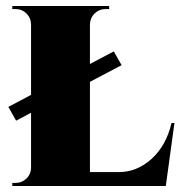

<svg xmlns="http://www.w3.org/2000/svg" viewBox="-20 -620 640 640"><path d="M551.8 -210H561.5L532.7 0H21V-10.3H31.7Q53.2 -10.3 68.4 -25.1Q83.5 -40 83.5 -62.5V-244.1L33.7 -217.8L7.8 -263.7L83.5 -303.7V-538.6Q83 -560.5 68.1 -575.2Q53.2 -589.8 32.2 -589.8H21V-600.1H343.8V-589.8H332.5Q310.5 -589.8 295.4 -575Q280.3 -560.1 279.8 -537.6V-406.7L359.4 -448.7L385.3 -402.8L279.8 -347.2V-46.4H376.5Q436 -46.4 484.9 -90.1Q533.7 -133.8 551.8 -210Z"/></svg>

Font: Cinzel Black
Style: Regular
Weight: 900
Designer: Natanael Gama
Version: Version 1.001;PS 001.001;hotconv 1.0.56;makeotf.lib2.0.21325